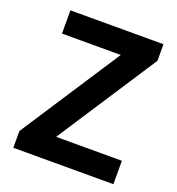

<svg xmlns="http://www.w3.org/2000/svg" viewBox="-134 -848 879 956"><g transform="rotate(20 306.0 -370.0)"><path d="M43 0V-88.9L387.7 -617.2H76.2V-740.2H569.3V-652.3L224.6 -124H573.2V0Z"/></g></svg>

Font: Taipei Sans TC Beta
Style: Bold
Weight: 700
Designer: JT Foundry
Foundry: JT Foundry
Version: Version 1.000